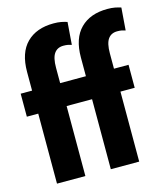

<svg xmlns="http://www.w3.org/2000/svg" viewBox="-108 -806 772 890"><g transform="rotate(-15 277.5 -361.0)"><path d="M55.2 0H191.4V-411.6L189.9 -416.5V-520Q189.9 -567.9 205.1 -588.9Q220.2 -609.9 249 -609.9Q261.7 -609.9 270.5 -608.2Q279.3 -606.4 288.1 -603.5L296.4 -711.4Q282.7 -715.8 267.6 -718.8Q252.4 -721.7 231.4 -721.7Q148.9 -721.7 102.1 -674.8Q55.2 -627.9 55.2 -536.1ZM0.5 -335.9H259.8V-446.3H93.3H85.4H0.5ZM313.5 0H449.7V-411.6L448.2 -416.5V-520Q448.2 -567.9 463.4 -588.9Q478.5 -609.9 507.3 -609.9Q520 -609.9 528.8 -608.2Q537.6 -606.4 546.4 -603.5L554.7 -711.4Q541 -715.8 525.9 -718.8Q510.7 -721.7 489.7 -721.7Q407.2 -721.7 360.4 -674.8Q313.5 -627.9 313.5 -536.1ZM258.8 -335.9H518.1V-446.3H351.6H343.8H258.8Z"/></g></svg>

Font: Roboto Flex Super Cond Bold
Style: Regular
Weight: 700
Width: 3
Designer: Berlow after Robertson
Foundry: Google
Version: Version 3.000